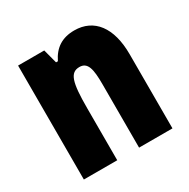

<svg xmlns="http://www.w3.org/2000/svg" viewBox="-133 -685 794 807"><g transform="rotate(-30 264.5 -281.5)"><path d="M328 -563C269 -563 229 -537 204 -485H195L177 -553H50V0H212V-253C212 -378 224 -419 270 -419C310 -419 318 -381 318 -308V0H480V-360C480 -489 424 -563 328 -563Z"/></g></svg>

Font: Noto Sans Oriya ExtCond Blk
Style: Regular
Weight: 900
Width: 2
Designer: Amélie Bonet and Sol Matas
Foundry: Google LLC
Version: Version 2.006